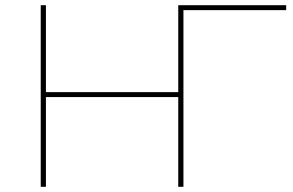

<svg xmlns="http://www.w3.org/2000/svg" viewBox="-20 -720 1131 740"><path d="M667 -700H687V0H667ZM137 -700H157V0H137ZM152 -365H672V-346H152ZM667 -700H1083V-681H678L687 -690V0H667Z"/></svg>

Font: iiserrat Thin
Style: Regular
Weight: 100
Designer: Akira Ohta
Foundry: Akira Ohta
Version: Version 1.200;Glyphs 3.3.1 (3343)